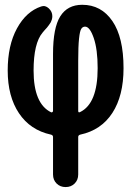

<svg xmlns="http://www.w3.org/2000/svg" viewBox="-20 -550 540 790"><path d="M301.8 -299.8V-93.8Q301.8 -85 309.6 -88.9Q381.8 -124 381.8 -269.5Q381.8 -346.7 365.7 -393.6Q349.6 -440.4 330.1 -440.4Q320.3 -440.4 314.5 -431.6Q308.6 -422.9 305.2 -391.1Q301.8 -359.4 301.8 -299.8ZM189.5 3.9Q104.5 -14.6 58.1 -84Q11.7 -153.3 11.7 -259.8Q11.7 -363.3 49.8 -433.1Q87.9 -502.9 149.4 -523.4Q166 -529.3 180.7 -515.6Q195.3 -502 195.3 -483.4Q195.3 -476.6 193.4 -469.7Q191.4 -462.9 189 -458.5Q186.5 -454.1 181.2 -446.8Q175.8 -439.5 173.3 -436.5Q170.9 -433.6 163.6 -425.8Q156.2 -418 155.3 -416Q118.2 -372.1 118.2 -259.8Q118.2 -123 190.4 -87.9Q193.4 -86.9 195.8 -88.9Q198.2 -90.8 198.2 -93.8V-328.1Q198.2 -435.5 228 -482.9Q257.8 -530.3 318.4 -530.3Q396.5 -530.3 442.4 -463.4Q488.3 -396.5 488.3 -269.5Q488.3 -156.2 442.4 -85.4Q396.5 -14.6 310.5 3.9Q301.8 5.9 301.8 13.7V168Q301.8 190.4 287.1 205.1Q272.5 219.7 250 219.7Q227.5 219.7 212.9 205.1Q198.2 190.4 198.2 168V13.7Q198.2 5.9 189.5 3.9Z"/></svg>

Font: Rounded Mgen+ 2m medium
Style: Regular
Weight: 500
Designer: [Source Han Sans]
Ryoko NISHIZUKA  (kana & ideographs); Paul D. Hunt (Latin, Greek & Cyrillic); Wenlong ZHANG  (bopomofo
Version: Version 1.059.20150602